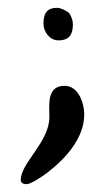

<svg xmlns="http://www.w3.org/2000/svg" viewBox="-20 -472 236 490"><path d="M33 -13C33 -5 40 -2 47 -2C60 -2 88 -22 99 -30C145 -65 195 -118 195 -180C195 -209 180 -253 145 -253C99 -253 106 -206 106 -173C106 -110 33 -56 33 -13ZM91 -411C91 -391 107 -369 129 -369C157 -369 166 -384 166 -410C166 -419 163 -428 158 -436V-437C152 -444 135 -452 126 -452C98 -452 91 -436 91 -411Z"/></svg>

Font: ChillLongCangKaiShu Medium
Style: Regular
Weight: 500
Version: Version 3.500;Glyphs 3.1.1 (3135)